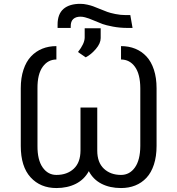

<svg xmlns="http://www.w3.org/2000/svg" viewBox="-20 -946 902 976"><path d="M266.7 -711.6V-643.5Q223.7 -643.5 196.9 -606.2Q170.1 -568.9 170.5 -497.5V-204.2Q170.1 -132.8 196.9 -94.8Q223.7 -56.8 266.7 -56.8Q321 -56.8 354.9 -88.2Q388.8 -119.7 389.2 -180.4V-399.5H474.4V-180.4Q474.4 -120 508.2 -88.4Q541.9 -56.8 595.2 -56.8Q638.8 -56.8 665.8 -94.6Q692.8 -132.5 693.2 -204.2V-497.5Q692.8 -569.2 666 -606.4Q639.2 -643.5 595.2 -643.5V-711.6Q634.9 -711.6 667.6 -698.3Q700.3 -685 724.6 -658.9Q748.9 -632.8 762.4 -591.6Q775.9 -550.4 775.9 -497.5V-204.2Q775.9 -150.9 762.4 -109.6Q748.9 -68.2 724.6 -42.3Q700.3 -16.3 667.6 -3.2Q634.9 9.9 595.2 9.9Q538.7 9.9 496.3 -11.7Q453.8 -33.4 431.5 -76Q408.4 -33.4 365.6 -11.7Q322.8 9.9 266.7 9.9Q185.4 9.9 135.5 -44.6Q85.6 -99.1 85.6 -204.2V-497.5Q85.6 -550.4 99.3 -591.6Q112.9 -632.8 137.4 -658.9Q161.9 -685 194.6 -698.3Q227.3 -711.6 266.7 -711.6ZM619.3 -869.3H642.4L653.8 -804H628.2Q589.8 -804 554.2 -810.7Q518.5 -817.5 501.1 -823.9Q483.7 -830.3 456.7 -842Q440.3 -848.7 432 -851.9Q423.7 -855.1 411.8 -858.1Q399.9 -861.2 389.6 -861.2Q366.1 -861.5 352.6 -849.4Q339.1 -837.4 339.5 -811.4V-804H272.7V-820Q272.4 -874.3 302.7 -900.6Q333.1 -926.8 389.2 -926.5Q405.5 -926.5 423.7 -922.4Q441.8 -918.3 452.9 -914.2Q464.1 -910.2 485.4 -901.3Q511.7 -890.6 525.6 -885.5Q539.4 -880.3 566.2 -874.8Q593 -869.3 619.3 -869.3ZM415.8 -654.5 376.4 -681.5Q410.2 -724.1 410.5 -755.3V-802.2H491.8V-752.5Q491.8 -725.9 467.5 -697.3Q443.2 -668.7 415.8 -654.5Z"/></svg>

Font: Inter Light BETA
Style: Regular
Weight: 300
Designer: Rasmus Andersson
Foundry: rsms
Version: Version 3.011;git-f93a4a705